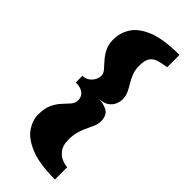

<svg xmlns="http://www.w3.org/2000/svg" viewBox="-260 -701 873 873"><g transform="rotate(45 176.5 -264.5)"><path d="M313 136Q213 136 155.5 112.5Q98 89 74 53.5Q50 18 50 -18Q50 -60 62.5 -86Q75 -112 91.5 -129Q108 -146 120.5 -160.5Q133 -175 133 -193Q133 -208 126 -219Q119 -230 105 -236.5Q91 -243 68 -243V-286Q86 -286 99.5 -295Q113 -304 121 -318.5Q129 -333 129 -349Q129 -361 117 -375Q105 -389 89.5 -406Q74 -423 62 -446.5Q50 -470 50 -502Q50 -544 73 -581Q96 -618 153 -641.5Q210 -665 313 -665V-586Q288 -582 266 -576.5Q244 -571 231 -554.5Q218 -538 218 -502Q218 -473 226.5 -452Q235 -431 245.5 -414Q256 -397 264.5 -379Q273 -361 273 -338Q273 -324 266 -307Q259 -290 241 -277.5Q223 -265 191 -265Q224 -265 249 -251.5Q274 -238 274 -199Q274 -182 267 -165.5Q260 -149 251 -130.5Q242 -112 235 -89Q228 -66 228 -35Q228 1 243.5 21Q259 41 279 49Q299 57 313 57Z"/></g></svg>

Font: Alumni Sans Black
Style: Regular
Weight: 900
Designer: Robert E. Leuschke
Foundry: Robert E. Leuschke
Version: Version 1.018